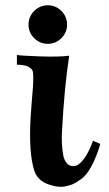

<svg xmlns="http://www.w3.org/2000/svg" viewBox="-20 -691 412 727"><path d="M212.5 -649.5Q234 -628 234 -598Q234 -568 212.5 -546.5Q191 -525 161 -525Q131 -525 109.5 -546.5Q88 -568 88 -598Q88 -628 109.5 -649.5Q131 -671 161 -671Q191 -671 212.5 -649.5ZM360 -146Q345 -96 326.5 -62Q308 -28 288 -13.5Q268 1 256.5 6Q245 11 230 14Q203 21 163 7Q123 -7 110 -44Q88 -113 96 -248Q97 -269 100 -303Q103 -337 104.5 -358Q106 -379 106 -399Q106 -419 102 -426Q88 -446 44 -446V-483Q57 -480 131.5 -477.5Q206 -475 242 -480Q224 -364 215 -198Q213 -172 214.5 -147Q216 -122 219.5 -103Q223 -84 233.5 -72.5Q244 -61 260 -62Q278 -63 297.5 -89Q317 -115 332 -158Z"/></svg>

Font: GFS Artemisia
Style: Bold
Weight: 700
Designer: Designed by Takis Katsoulidis.
Foundry: Designed by Takis Katsoulidis.
Version: Version 1.0